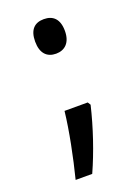

<svg xmlns="http://www.w3.org/2000/svg" viewBox="-117 -505 497 685"><g transform="rotate(-20 132.0 -163.0)"><path d="M82 -387C82 -342 104 -321 138 -321C171 -321 195 -342 195 -387C195 -432 173 -452 138 -452C103 -452 82 -432 82 -387ZM184 -119H96C88 -47 69 47 49 126H112C144 55 172 -28 191 -108Z"/></g></svg>

Font: Noto Sans Kannada Condensed
Style: Regular
Weight: 400
Width: 3
Designer: Jelle Bosma - Monotype Design Team
Foundry: Monotype Imaging Inc.
Version: Version 2.005